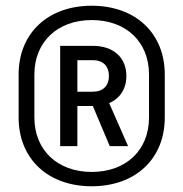

<svg xmlns="http://www.w3.org/2000/svg" viewBox="-20 -760 640 670"><path d="M300 -110C453 -110 555 -206 555 -350V-500C555 -644 453 -740 300 -740C147 -740 45 -644 45 -500V-350C45 -206 147 -110 300 -110ZM100 -500C100 -614 181 -690 300 -690C420 -690 500 -614 500 -500V-350C500 -236 420 -160 300 -160C181 -160 100 -236 100 -350ZM250 -250V-390H304L363 -250H427L361 -400C399 -417 421 -450 421 -495C421 -559 376 -600 304 -600H190V-250ZM250 -550H304C339 -550 360 -530 360 -495C360 -460 339 -440 304 -440H250Z"/></svg>

Font: Tekne LDO
Style: Regular
Weight: 400
Monospace: yes
Designer: Alessio Laiso, Mario Rullo, Paolo Rosset
Foundry: Alessio Laiso
Version: Version 1.000;hotconv 1.0.109;makeotfexe 2.5.65596